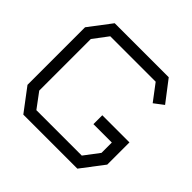

<svg xmlns="http://www.w3.org/2000/svg" viewBox="-175 -870 1040 1040"><g transform="rotate(45 345.5 -350.0)"><path d="M552 0H138L40 -130V-571L138 -700H552L644 -580L590 -539L519 -633H171L107 -548V-153L171 -67H519L584 -153V-232H443V-300H651V-130Z"/></g></svg>

Font: Turret Road Medium
Style: Regular
Weight: 500
Designer: Noponies
Foundry: Noponies
Version: Version 1.001; ttfautohint (v1.8)